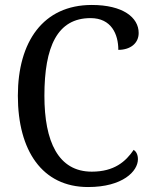

<svg xmlns="http://www.w3.org/2000/svg" viewBox="-20 -744 611 774"><path d="M335 10C475 10 536 -54 536 -102C536 -121 529 -133 519 -140C487 -93 441 -52 350 -52C215 -52 159 -173 159 -358C159 -556 211 -671 345 -671C429 -671 457 -606 457 -543C505 -543 539 -569 539 -611C539 -674 475 -724 350 -724C154 -724 52 -576 52 -358C52 -137 150 10 335 10Z"/></svg>

Font: Noto Serif Lao SemiCondensed
Style: Regular
Weight: 400
Width: 4
Designer: Monotype Design Team
Foundry: Monotype Imaging Inc.
Version: Version 2.003